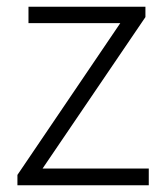

<svg xmlns="http://www.w3.org/2000/svg" viewBox="-20 -553 493 573"><path d="M32 -31 339 -484H65V-533H414V-502L107 -50H424V0H32Z"/></svg>

Font: SpoqaHanSansJP-Light
Style: Regular
Weight: 300
Designer: [Source Han Sans]
Ryoko NISHIZUKA  (kana & ideographs); Paul D. Hunt (Latin, Greek & Cyrillic); Wenlong ZHANG  (bopomofo
Foundry: Spoqa (http://bi.spoqa.com)
Version: Version 1.002.20150607